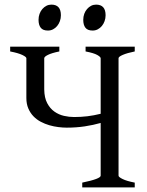

<svg xmlns="http://www.w3.org/2000/svg" viewBox="-20 -819 643 839"><path d="M239.3 -615.2V-594.2Q206.1 -587.4 189.7 -579.3Q173.3 -571.3 173.3 -564.5V-428.2Q173.8 -391.6 186.3 -368.2Q198.7 -344.7 217.8 -331.3Q236.8 -317.9 259.5 -312.7Q282.2 -307.6 303.7 -307.6Q333.5 -307.6 362.1 -311Q390.6 -314.5 419.9 -321.8V-564.5Q419.9 -570.3 404.8 -578.9Q389.6 -587.4 354 -594.2V-615.2H568.8V-594.2Q535.6 -587.4 516.8 -579.3Q498 -571.3 498 -564.5V-51.3Q498 -45.4 515.9 -36.6Q533.7 -27.8 568.8 -21V0H339.4V-21Q419.9 -37.6 419.9 -51.3V-281.7Q387.7 -272.5 350.3 -266.8Q313 -261.2 271.5 -261.2Q254.4 -261.2 234.9 -263.7Q215.3 -266.1 195.8 -271.7Q176.3 -277.3 158.2 -286.9Q140.1 -296.4 126.2 -310.8Q112.3 -325.2 103.8 -345Q95.2 -364.7 95.2 -390.6V-564.5Q95.2 -570.3 77.4 -578.9Q59.6 -587.4 24.4 -594.2V-615.2ZM441.4 -752.4Q441.4 -738.8 437 -726.6Q432.6 -714.4 425 -705.3Q417.5 -696.3 407.2 -690.9Q397 -685.5 384.8 -685.5Q362.8 -685.5 353.3 -697.8Q343.8 -710 343.8 -732.4Q343.8 -746.1 348.1 -758.3Q352.5 -770.5 360.4 -779.5Q368.2 -788.6 378.2 -793.7Q388.2 -798.8 399.9 -798.8Q441.4 -798.8 441.4 -752.4ZM246.1 -752.4Q246.1 -738.8 241.7 -726.6Q237.3 -714.4 229.7 -705.3Q222.2 -696.3 211.9 -690.9Q201.7 -685.5 189.5 -685.5Q167.5 -685.5 158 -697.8Q148.4 -710 148.4 -732.4Q148.4 -746.1 152.8 -758.3Q157.2 -770.5 165 -779.5Q172.9 -788.6 182.9 -793.7Q192.9 -798.8 204.6 -798.8Q246.1 -798.8 246.1 -752.4Z"/></svg>

Font: Gentium Plus
Style: Regular
Weight: 400
Designer: J. Victor Gaultney, Annie Olsen, Iska Routamaa
Foundry: SIL International
Version: Version 1.510